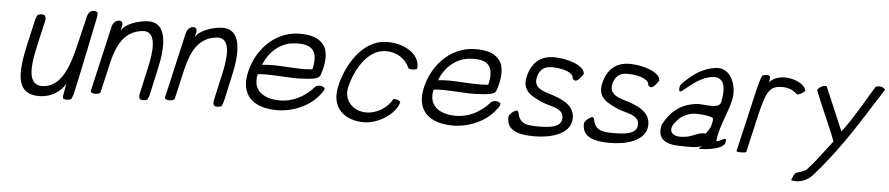

<svg xmlns="http://www.w3.org/2000/svg" viewBox="-40 -737 5184 1119"><g transform="rotate(5 2552.5 -177.5)"><path d="M108 -293C68 -121 44 34 203 29C263 27 319 -4 349 -57C344 -34 342 -14 337 9C335 18 336 25 338 32C352 38 371 38 385 30C390 20 394 10 397 -1C430 -146 461 -305 493 -457C495 -467 495 -477 494 -487C467 -503 441 -489 434 -457L398 -307C371 -193 334 -38 215 -31C103 -24 143 -187 167 -293L194 -411C201 -443 181 -456 147 -441C142 -431 137 -421 135 -411Z M494 -25C500 -6 548 -11 552 -25L593 -203C619 -311 662 -389 762 -401C854 -412 835 -280 815 -193C801 -132 792 -88 780 -36C772 0 793 7 827 -5C832 -15 836 -25 839 -36C851 -88 863 -146 874 -195C903 -322 908 -472 781 -460C736 -456 655 -434 636 -389L643 -420C653 -465 593 -456 583 -413Z M928 -25C934 -6 982 -11 986 -25L1027 -203C1053 -311 1096 -389 1196 -401C1288 -412 1269 -280 1249 -193C1235 -132 1226 -88 1214 -36C1206 0 1227 7 1261 -5C1266 -15 1270 -25 1273 -36C1285 -88 1297 -146 1308 -195C1337 -322 1342 -472 1215 -460C1170 -456 1089 -434 1070 -389L1077 -420C1087 -465 1027 -456 1017 -413Z M1398 -217C1366 -79 1447 -10 1585 -10C1673 -10 1778 -50 1835 -130C1843 -138 1849 -149 1851 -161C1840 -175 1818 -178 1797 -167C1741 -102 1669 -68 1598 -68C1501 -68 1433 -113 1455 -209C1527 -219 1656 -198 1731 -207C1731 -207 1775 -207 1803 -218C1824 -226 1825 -253 1833 -277C1846 -333 1843 -384 1821 -412C1796 -445 1761 -462 1697 -465C1550 -474 1432 -364 1398 -217ZM1476 -266C1505 -342 1571 -403 1656 -407C1771 -415 1792 -359 1770 -265C1671 -255 1575 -277 1476 -266Z M1929 -182C1899 -51 1983 16 2096 16C2180 16 2281 -50 2297 -120C2290 -129 2273 -136 2255 -134C2230 -83 2166 -42 2105 -42C2026 -42 1969 -102 1987 -179C2011 -283 2078 -397 2173 -407C2248 -415 2305 -373 2328 -319C2342 -313 2362 -313 2378 -321C2390 -404 2291 -469 2176 -461C2050 -453 1960 -316 1929 -182Z M2427 -217C2395 -79 2476 -10 2614 -10C2702 -10 2807 -50 2864 -130C2872 -138 2878 -149 2880 -161C2869 -175 2847 -178 2826 -167C2770 -102 2698 -68 2627 -68C2530 -68 2462 -113 2484 -209C2556 -219 2685 -198 2760 -207C2760 -207 2804 -207 2832 -218C2853 -226 2854 -253 2862 -277C2875 -333 2872 -384 2850 -412C2825 -445 2790 -462 2726 -465C2579 -474 2461 -364 2427 -217ZM2505 -266C2534 -342 2600 -403 2685 -407C2800 -415 2821 -359 2799 -265C2700 -255 2604 -277 2505 -266Z M2932 -88C2929 -8 3000 11 3092 11C3189 11 3297 -19 3306 -103C3316 -194 3219 -225 3153 -245C3107 -259 3065 -278 3077 -332C3087 -376 3113 -399 3158 -399C3212 -399 3269 -386 3284 -357C3284 -357 3283 -333 3306 -333C3326 -341 3335 -358 3348 -376C3348 -426 3245 -458 3168 -458C3088 -458 3037 -414 3018 -332C2998 -246 3058 -220 3121 -191C3167 -170 3253 -169 3246 -104C3241 -50 3163 -48 3106 -48C3039 -48 3010 -57 2994 -97C2991 -108 2989 -125 2981 -130C2964 -130 2933 -104 2932 -88Z M3374 -88C3371 -8 3442 11 3534 11C3631 11 3739 -19 3748 -103C3758 -194 3661 -225 3595 -245C3549 -259 3507 -278 3519 -332C3529 -376 3555 -399 3600 -399C3654 -399 3711 -386 3726 -357C3726 -357 3725 -333 3748 -333C3768 -341 3777 -358 3790 -376C3790 -426 3687 -458 3610 -458C3530 -458 3479 -414 3460 -332C3440 -246 3500 -220 3563 -191C3609 -170 3695 -169 3688 -104C3683 -50 3605 -48 3548 -48C3481 -48 3452 -57 3436 -97C3433 -108 3431 -125 3423 -130C3406 -130 3375 -104 3374 -88Z M3826 -121C3805 -32 3863 -7 3949 -7C4000 -7 4029 -3 4072 -17C4075 -18 4045 -1 4059 0C4094 1 4202 -10 4206 -52C4207 -59 4208 -65 4206 -70C4193 -75 4165 -49 4151 -54C4162 -145 4204 -217 4223 -301C4241 -381 4201 -491 4110 -478C4043 -468 3990 -435 3945 -392C3933 -381 3912 -364 3911 -349C3908 -334 3909 -313 3929 -329C3978 -368 4032 -418 4101 -424C4162 -429 4175 -375 4165 -309L4160 -282C4151 -241 4074 -260 4028 -260C3928 -252 3868 -201 3826 -121ZM3908 -147C3931 -179 3971 -199 4015 -202C4057 -202 4094 -197 4118 -188C4125 -181 4119 -158 4115 -142C4111 -123 4095 -103 4084 -91C4051 -100 4003 -62 3959 -62C3889 -52 3859 -94 3908 -147Z M4274 -6C4277 2 4325 1 4331 -6L4384 -236C4417 -371 4437 -401 4508 -401C4549 -401 4574 -386 4598 -365C4613 -367 4634 -379 4643 -391C4636 -429 4576 -458 4516 -458C4482 -458 4441 -444 4428 -419C4431 -432 4432 -445 4431 -457C4419 -465 4401 -465 4385 -457C4376 -438 4365 -398 4359 -373Z M4711 -401C4749 -302 4795 -210 4832 -111C4783 -48 4741 12 4689 68C4672 77 4642 87 4634 89C4618 94 4613 121 4606 135C4644 147 4698 132 4732 93C4902 -100 5005 -284 5105 -437C5097 -451 5073 -460 5049 -450C4999 -368 4937 -256 4873 -173C4836 -259 4795 -358 4764 -429C4740 -431 4719 -417 4711 -401Z"/></g></svg>

Font: Comica
Style: RgIta
Weight: 400
Designer: Jasper
Foundry: KineticPlasma Fonts/Cannot Into Space Fonts
Version: Version 0.89